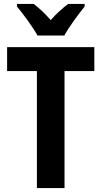

<svg xmlns="http://www.w3.org/2000/svg" viewBox="-20 -953 514 973"><path d="M170 -773H306C329 -816 379 -883 409 -920V-933H325C297 -911 268 -887 237 -851C208 -885 177 -913 151 -933H66V-920C97 -883 148 -814 170 -773ZM307 0V-593H458V-714H16V-593H167V0Z"/></svg>

Font: Noto Sans Devanagari UI Condensed
Style: Bold
Weight: 700
Width: 3
Designer: Jelle Bosma - Monotype Design Team
Foundry: Monotype Imaging Inc.
Version: Version 2.004